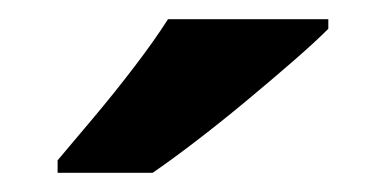

<svg xmlns="http://www.w3.org/2000/svg" viewBox="-20 -786 402 200"><path d="M322 -766V-756Q308 -742 285 -722Q262 -702 235.5 -680Q209 -658 183.5 -638.5Q158 -619 139 -606H40V-619Q56 -638 77.5 -663.5Q99 -689 120 -716.5Q141 -744 155 -766Z"/></svg>

Font: Noto IKEA Simplified Chinese
Style: Bold
Weight: 700
Designer: Monotype Design Team
Foundry: Monotype Imaging Inc.
Version: Version 1.100